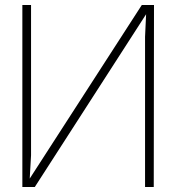

<svg xmlns="http://www.w3.org/2000/svg" viewBox="-20 -753 710 773"><path d="M551 -733 99 -33V-22L105 -128V-733H70V0H120L571 -700L569 -712L564 -605V0H599L600 -733Z"/></svg>

Font: Kreadon
Style: Regular
Weight: 400
Designer: kohakuno
Foundry: StudioGnu
Version: Version 1.000;Glyphs 3.1.2 (3151)